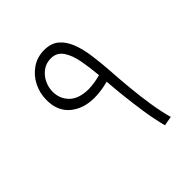

<svg xmlns="http://www.w3.org/2000/svg" viewBox="-185 -808 940 940"><g transform="rotate(-45 285.5 -337.5)"><path d="M423 2Q408 -54 398 -120Q388 -186 381.5 -247Q375 -308 372 -351Q347 -344 322 -340.5Q297 -337 274 -337Q198 -337 149 -378Q100 -419 100 -495Q100 -543 121 -584.5Q142 -626 179.5 -651.5Q217 -677 265 -677Q313 -677 342 -652Q371 -627 387 -585Q403 -543 410 -491Q417 -439 421 -385Q425 -319 431.5 -250.5Q438 -182 448 -119Q458 -56 472 -7ZM150 -503Q150 -454 183 -421Q216 -388 283 -387Q325 -388 368 -400Q363 -457 353.5 -508.5Q344 -560 322 -592.5Q300 -625 259 -625Q227 -625 202.5 -607.5Q178 -590 164 -562Q150 -534 150 -503Z"/></g></svg>

Font: Noto Sans Arabic Light
Style: Regular
Weight: 300
Designer: Monotype Design Team, Nadine Chahine, Nizar Qandah and Khaled Hosny
Foundry: Monotype Imaging Inc.
Version: Version 2.012; ttfautohint (v1.8.4.7-5d5b)